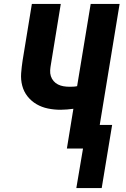

<svg xmlns="http://www.w3.org/2000/svg" viewBox="-20 -755 640 976"><path d="M368 201 402 0H320L353 -202Q337 -200 320.5 -198.5Q304 -197 288 -197Q255 -197 223.5 -203.5Q192 -210 165.5 -225.5Q139 -241 120 -265Q101 -289 93 -319.5Q85 -350 87.5 -383Q90 -416 95 -448L142 -735H289L239 -429Q236 -413 235 -397.5Q234 -382 238.5 -368Q243 -354 252.5 -343Q262 -332 275 -325.5Q288 -319 303 -316.5Q318 -314 334 -314Q343 -314 353 -314.5Q363 -315 372 -317L441 -735H588L487 -120H550L497 201Z"/></svg>

Font: Iosevka SS04 Heavy Extended
Style: Italic
Weight: 900
Width: 7
Italic angle: -9°
Monospace: yes
Designer: Belleve Invis
Foundry: Belleve Invis
Version: Version 19.0.0; ttfautohint (v1.8.4)